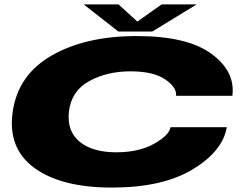

<svg xmlns="http://www.w3.org/2000/svg" viewBox="-20 -844 1114 868"><path d="M486 4Q257 4 135.2 -85Q13.5 -174 37.5 -339Q61.5 -506.5 215 -593.8Q368.5 -681 597.5 -681Q826 -681 935.2 -601.2Q1044.5 -521.5 1030.5 -411H776Q780 -448.5 726.8 -485Q673.5 -521.5 569.5 -521.5Q463.5 -521.5 383 -477.2Q302.5 -433 291.5 -339Q282 -250.5 340.5 -203Q399 -155.5 505 -155.5Q608 -155.5 676.5 -194Q745 -232.5 751 -269H1005.5Q986.5 -160 850.5 -78Q714.5 4 486 4ZM515 -701.5 358.5 -824H516L601 -746.5L710.5 -824H869L668.5 -701.5Z"/></svg>

Font: Anybody UltraExpanded ExtraBold
Style: Italic
Weight: 800
Width: 9
Italic angle: -10°
Designer: Tyler Finck
Foundry: Etcetera Type Company
Version: Version 1.010; ttfautohint (v1.8.3) -l 8 -r 50 -G 200 -x 14 